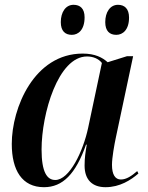

<svg xmlns="http://www.w3.org/2000/svg" viewBox="-20 -769 616 799"><path d="M464 -624C491 -624 517 -645 517 -696C517 -733 498 -749 471 -749C438 -749 418 -718 418 -677C418 -640 436 -624 464 -624ZM279 -624C306 -624 332 -645 332 -697C332 -733 314 -749 286 -749C253 -749 233 -718 233 -677C233 -640 251 -624 279 -624ZM163 10C241 10 295 -45 338 -167H341C336 -137 332 -113 332 -80C332 -20 365 10 419 10C479 10 525 -20 556 -47L551 -57C528 -37 506 -22 483 -22C459 -22 446 -43 446 -83C446 -113 456 -168 462 -196L534 -535H508L428 -510C406 -530 375 -546 324 -546C122 -546 29 -320 29 -170C29 -60 72 10 163 10ZM210 -20C176 -20 153 -52 153 -147C153 -296 222 -534 342 -534C367 -534 390 -525 404 -507L347 -238C326 -139 269 -20 210 -20Z"/></svg>

Font: Noto Serif Display SemiCondensed SemiBold
Style: Italic
Weight: 600
Width: 4
Italic angle: -12°
Designer: Monotype Design Team
Foundry: Monotype Imaging Inc.
Version: Version 2.009